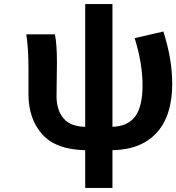

<svg xmlns="http://www.w3.org/2000/svg" viewBox="-20 -730 873 951"><path d="M647 -541 789 -574Q833 -439 833 -314Q833 -158 757 -73.5Q681 11 537 14V201H402V14Q257 11 189 -65Q121 -141 121 -264V-393Q121 -493 110 -560H252Q262 -511 262 -423Q262 -398 261 -335Q260 -272 260 -253Q260 -186 294 -144.5Q328 -103 402 -102V-710H537V-102Q612 -104 649 -152.5Q686 -201 686 -308Q686 -416 647 -541Z"/></svg>

Font: NotoSansHansBold
Style: Bold
Weight: 700
Designer: Ryoko NISHIZUKA  (kana & ideographs); Paul D. Hunt (Latin, Greek & Cyrillic); Wenlong ZHANG  (bopomofo); Sandoll Communi
Foundry: Adobe Systems Incorporated
Version: Version 1.00;December 8, 2021;FontCreator 13.0.0.2675 64-bit